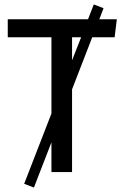

<svg xmlns="http://www.w3.org/2000/svg" viewBox="-20 -776 557 866"><path d="M15 -689V-608H212V-264L89 53L133 70L212 -134V0H305V-373L396 -608H497L507 -689H428L447 -739L403 -756L377 -689ZM305 -608H346L305 -504Z"/></svg>

Font: FiraGO Unicode
Style: Regular
Weight: 400
Designer: bBox Type
Foundry: bBox Type GmbH
Version: Version 1.001;PS 001.001;hotconv 1.0.88;makeotf.lib2.5.64775